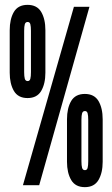

<svg xmlns="http://www.w3.org/2000/svg" viewBox="-20 -763 463 791"><path d="M74.5 0 284.5 -735H348.5L141.5 0ZM93.5 -359Q54.5 -359 37.2 -388.5Q20 -418 20 -463.5V-638.5Q20 -684.5 37.2 -713.8Q54.5 -743 93.5 -743Q132.5 -743 149.8 -713.8Q167 -684.5 167 -638.5V-463.5Q167 -418 149.8 -388.5Q132.5 -359 93.5 -359ZM94 -429Q102.5 -429 105 -438.5Q107.5 -448 107.5 -466V-636Q107.5 -654 105 -663.2Q102.5 -672.5 94 -672.5Q85 -672.5 82.2 -663.2Q79.5 -654 79.5 -636V-466Q79.5 -448 82.2 -438.5Q85 -429 94 -429ZM329.5 8Q290.5 8 273.2 -21.5Q256 -51 256 -96.5V-271.5Q256 -317.5 273.2 -346.8Q290.5 -376 329.5 -376Q368.5 -376 385.8 -346.8Q403 -317.5 403 -271.5V-96.5Q403 -51 385.8 -21.5Q368.5 8 329.5 8ZM330 -62Q338.5 -62 341 -71.5Q343.5 -81 343.5 -99V-269Q343.5 -287 341 -296.2Q338.5 -305.5 330 -305.5Q321 -305.5 318.2 -296.2Q315.5 -287 315.5 -269V-99Q315.5 -81 318.2 -71.5Q321 -62 330 -62Z"/></svg>

Font: League Gothic Condensed
Style: Regular
Weight: 400
Width: 3
Designer: The League of Moveable Type
Version: Version 2.001